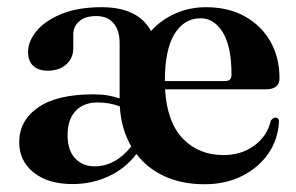

<svg xmlns="http://www.w3.org/2000/svg" viewBox="-20 -488 802 520"><path d="M737 -276Q737 -246 699.5 -246H427Q432.5 -156.5 475.5 -112.2Q518.5 -68 585.5 -68Q633.5 -68 668.8 -93.8Q704 -119.5 713.5 -161.5Q720.5 -170 726 -169.5Q736 -169.5 735.5 -158Q733 -110.5 706.8 -72.2Q680.5 -34 635.8 -11.5Q591 11 534 11Q472.5 11 425.8 -10.5Q379 -32 349.5 -71Q319.5 -31.5 274.2 -10.5Q229 10.5 176 10.5Q110.5 10.5 71.2 -20.8Q32 -52 32 -103Q32 -161 83 -196.8Q134 -232.5 233 -232.5Q254.5 -232.5 272 -229.5Q289.5 -226.5 304 -221.5V-371Q304 -406 287.5 -425.2Q271 -444.5 241 -444.5Q210 -444.5 194.2 -430Q178.5 -415.5 178.5 -395.5V-358Q178.5 -330.5 159.5 -313.5Q140.5 -296.5 109 -296.5Q84.5 -296.5 70.2 -309.5Q56 -322.5 56 -347.5Q56 -376 79 -404Q102 -432 146.5 -450.2Q191 -468.5 255 -468.5Q354 -468.5 389 -404Q416 -434 454.5 -451.2Q493 -468.5 538 -468.5Q599 -468.5 643.8 -443.2Q688.5 -418 712.8 -374.8Q737 -331.5 737 -276ZM523.5 -438.5Q478.5 -438.5 452.5 -395.8Q426.5 -353 426.5 -269V-268.5H589.5Q607 -268.5 607 -285.5Q607 -362 583.5 -400.2Q560 -438.5 523.5 -438.5ZM163 -122.5Q163 -81 183.5 -59.2Q204 -37.5 236 -37.5Q292.5 -37.5 335.5 -91.5Q308 -138.5 304.5 -200Q291 -205 276.2 -207.8Q261.5 -210.5 244.5 -210.5Q206 -210.5 184.5 -187.2Q163 -164 163 -122.5Z"/></svg>

Font: Fraunces 72pt S000 SemiBold
Style: Regular
Weight: 600
Version: Version 1.000; ttfautohint (v1.8.3)